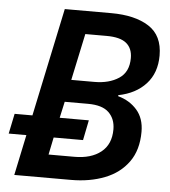

<svg xmlns="http://www.w3.org/2000/svg" viewBox="-56 -761 717 808"><g transform="rotate(5 303.0 -357.0)"><path d="M34.2 0 70.3 -171.4H-4.4L13.2 -256.3H88.4L185.1 -713.9H381.3Q481.9 -713.9 540.8 -676Q599.6 -638.2 599.6 -553.7Q599.6 -480.5 557.1 -433.8Q514.6 -387.2 440.9 -372.6V-368.2Q489.7 -355 520.8 -319.6Q551.8 -284.2 551.8 -227.5Q551.8 -150.4 515.4 -99.9Q479 -49.3 416 -24.7Q353 0 273.4 0ZM238.3 -419.4H335.9Q397.9 -419.4 439 -446.5Q480 -473.6 480 -532.7Q480 -573.7 453.9 -595.2Q427.7 -616.7 370.6 -616.7H280.3ZM170.4 -98.1H279.8Q350.1 -98.1 391.6 -131.1Q433.1 -164.1 433.1 -227.1Q433.1 -271.5 405.5 -298.3Q377.9 -325.2 317.4 -325.2H218.8L203.6 -256.3H326.7L309.6 -171.4H185.5Z"/></g></svg>

Font: Open Sans SemiBold
Style: Italic
Weight: 600
Italic angle: -12°
Designer: Monotype Design Team
Foundry: Monotype Imaging Inc.
Version: Version 3.003; ttfautohint (v1.8.4)